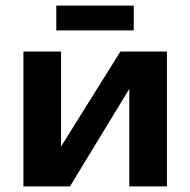

<svg xmlns="http://www.w3.org/2000/svg" viewBox="-20 -669 683 689"><path d="M231 0 444 -350V0H579V-484H412L199 -143V-484H64V0ZM460 -560V-649H182V-560Z"/></svg>

Font: Play
Style: Bold
Weight: 700
Designer: Jonas Hecksher
Foundry: Jonas Hecksher, Playtypeª, e-types AS
Version: Version 1.002